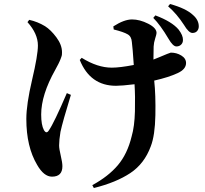

<svg xmlns="http://www.w3.org/2000/svg" viewBox="-20 -865 1040 972"><path d="M755.9 -774.4 766.6 -787.1Q849.6 -755.9 883.8 -715.8Q907.2 -685.5 906.2 -662.1Q906.2 -648.4 897 -639.2Q887.7 -629.9 873 -629.9Q855.5 -629.9 833 -668.9Q792 -738.3 755.9 -774.4ZM318.4 -393.6 338.9 -384.8Q296.9 -248 286.1 -197.3Q279.3 -156.2 279.3 -128.9Q279.3 -111.3 287.6 -76.7Q295.9 -42 295.9 -23.4Q295.9 29.3 243.2 29.3Q202.1 29.3 168 -30.3Q113.3 -122.1 113.3 -262.7Q113.3 -336.9 142.6 -461.4Q171.9 -585.9 171.9 -634.8Q171.9 -694.3 119.1 -752.9L127.9 -764.6Q170.9 -754.9 208 -732.4Q237.3 -713.9 265.6 -675.8Q293.9 -637.7 293.9 -600.6Q293.9 -594.7 293.5 -588.9Q293 -583 290.5 -576.7Q288.1 -570.3 286.6 -565.9Q285.2 -561.5 281.2 -553.2Q277.3 -544.9 275.4 -541Q273.4 -537.1 267.6 -526.4Q261.7 -515.6 259.8 -511.7Q188.5 -384.8 188.5 -285.2Q188.5 -232.4 202.1 -207Q214.8 -184.6 227.5 -205.1Q253.9 -243.2 318.4 -393.6ZM756.8 -563.5Q765.6 -566.4 787.1 -575.7Q808.6 -585 825.7 -591.8Q842.8 -598.6 844.7 -598.6Q874 -598.6 897.9 -584Q921.9 -569.3 921.9 -545.9Q921.9 -514.6 879.9 -495.1Q834 -473.6 760.7 -457Q768.6 -384.8 766.6 -281.7Q764.6 -178.7 743.2 -124Q710.9 -36.1 639.6 11.2Q568.4 58.6 455.1 86.9L447.3 72.3Q528.3 28.3 576.7 -28.8Q625 -85.9 646.5 -174.8Q661.1 -224.6 663.1 -301.3Q665 -377.9 661.1 -438.5Q596.7 -430.7 567.4 -430.7Q436.5 -430.7 383.8 -561.5L393.6 -572.3Q473.6 -522.5 545.9 -522.5Q586.9 -522.5 657.2 -536.1Q651.4 -624 647.5 -652.3Q645.5 -680.7 626 -691.4Q606.4 -703.1 555.7 -715.8L553.7 -731.4Q608.4 -766.6 648.4 -766.6Q687.5 -766.6 730 -745.1Q772.5 -723.6 772.5 -698.2Q772.5 -691.4 765.6 -670.4Q758.8 -649.4 757.8 -629.9Q756.8 -612.3 756.8 -563.5ZM831.1 -833 840.8 -844.7Q921.9 -822.3 957 -789.1Q986.3 -763.7 986.3 -731.4Q986.3 -717.8 978 -708Q969.7 -698.2 954.1 -698.2Q935.5 -698.2 911.1 -739.3Q875 -794.9 831.1 -833Z"/></svg>

Font: GenYoMin TW TTF Bold
Style: Regular
Weight: 700
Version: Version 1.300